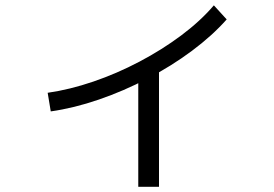

<svg xmlns="http://www.w3.org/2000/svg" viewBox="-20 -648 1040 729"><path d="M161 -295.7Q245 -307.7 334.3 -338.2Q423.6 -368.7 509.1 -413.7Q594.6 -458.7 667.8 -513.3Q741 -568 792 -627.7L840.7 -574.3Q785.7 -512.3 708.5 -454.8Q631.3 -397.3 540.8 -350Q450.3 -302.6 355.8 -270.1Q261.3 -237.6 172.7 -225ZM505 61.3V-397H583.7V61.3Z"/></svg>

Font: M PLUS 1 Thin
Style: Regular
Weight: 100
Designer: Coji Morishita
Foundry: UNDERFOREST DESIGN
Version: Version 1.001